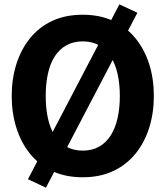

<svg xmlns="http://www.w3.org/2000/svg" viewBox="-20 -807 763 886"><path d="M362 11Q282 11 221 -17.5Q160 -46 118.5 -97.5Q77 -149 55.5 -217.5Q34 -286 34 -364Q34 -443 55.5 -511Q77 -579 118.5 -630.5Q160 -682 221 -710.5Q282 -739 362 -739Q441 -739 502 -710.5Q563 -682 605 -630.5Q647 -579 668.5 -511Q690 -443 690 -364Q690 -286 668.5 -217.5Q647 -149 605 -97.5Q563 -46 502 -17.5Q441 11 362 11ZM362 -112Q405 -112 437 -130Q469 -148 490.5 -181.5Q512 -215 522.5 -261.5Q533 -308 533 -364Q533 -420 522.5 -466.5Q512 -513 490.5 -546.5Q469 -580 437 -598Q405 -616 362 -616Q319 -616 286.5 -598Q254 -580 232.5 -546.5Q211 -513 201 -466.5Q191 -420 191 -364Q191 -308 201 -261.5Q211 -215 232.5 -181.5Q254 -148 286.5 -130Q319 -112 362 -112ZM192 59 109 20 531 -787 614 -748Z"/></svg>

Font: Murecho Thin SemiBold
Style: Regular
Weight: 600
Version: Version 1.010